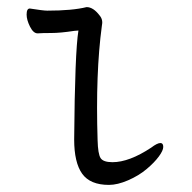

<svg xmlns="http://www.w3.org/2000/svg" viewBox="-20 -503 540 541"><path d="M287 18Q234 18 211.5 -13.5Q189 -45 189 -110Q191 -356 201 -417L189 -416Q150 -410 124.5 -410Q99 -410 86 -409Q74 -409 64.5 -428Q55 -447 55 -462Q55 -479 64 -479Q102 -473 113 -473Q184 -473 224 -483Q243 -483 261 -459Q271 -447 267 -430Q249 -297 255 -108Q256 -69 263.5 -57.5Q271 -46 297 -46Q344 -46 406 -87Q423 -100 432 -100Q440 -100 440 -89Q440 -79 427.5 -62Q415 -45 393 -26.5Q371 -8 341 5Q311 18 287 18Z"/></svg>

Font: LXGW WenKai Mono TC
Style: Regular
Weight: 400
Designer: LXGW / Fontworks Inc.
Foundry: LXGW / Fontworks Inc.
Version: Version 1.330